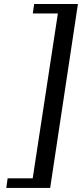

<svg xmlns="http://www.w3.org/2000/svg" viewBox="-20 -776 415 949"><path d="M365.2 -756.3 228 152.8H11.2L17.6 105.5H141.6L266.1 -709.5H142.1L148.9 -756.3Z"/></svg>

Font: Gelasio
Style: Italic
Weight: 400
Italic angle: -8.5°
Designer: Eben Sorkin
Foundry: Eben Sorkin
Version: Version 1.008